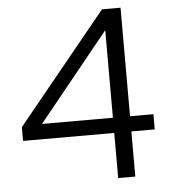

<svg xmlns="http://www.w3.org/2000/svg" viewBox="-51 -746 702 793"><g transform="rotate(-5 300.0 -350.0)"><path d="M407 0V-187H29V-244L401 -700H478V-250H575V-187H478V0ZM113 -250H407V-613Z"/></g></svg>

Font: Red Hat Mono
Style: Regular
Weight: 300
Monospace: yes
Designer: Pentagram, MCKL
Foundry: Pentagram, MCKL
Version: Version 1.023